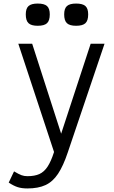

<svg xmlns="http://www.w3.org/2000/svg" viewBox="-20 -864 640 1080"><path d="M134 196Q102 196 79 188.5Q56 181 29 163L59 100Q86 116 101 121.5Q116 127 134 127Q175 127 201.5 115Q228 103 247.5 73.5Q267 44 284 -9L83 -618H161L324 -112L490 -618H568L361 -6Q336 69 306.5 113.5Q277 158 236 177Q195 196 134 196ZM408 -719Q372 -719 356.5 -733.5Q341 -748 341 -783Q341 -816 356.5 -830Q372 -844 408 -844Q445 -844 460.5 -830Q476 -816 476 -783Q476 -748 460.5 -733.5Q445 -719 408 -719ZM192 -719Q156 -719 140.5 -733.5Q125 -748 125 -783Q125 -816 140.5 -830Q156 -844 192 -844Q229 -844 244.5 -830Q260 -816 260 -783Q260 -748 244.5 -733.5Q229 -719 192 -719Z"/></svg>

Font: Victor Mono Thin
Style: Regular
Weight: 400
Monospace: yes
Version: Version 1.561;gftools[0.9.30]